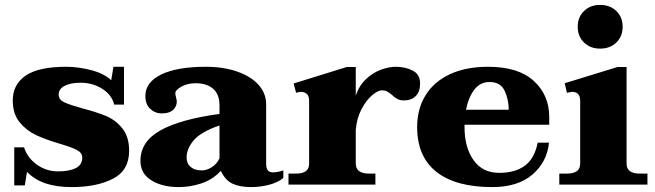

<svg xmlns="http://www.w3.org/2000/svg" viewBox="-20 -752 2669 782"><path d="M90 -52 81 3H38V-152H78Q91 -110 129.5 -82Q168 -54 217 -54Q261 -54 288 -67Q315 -80 315 -110Q315 -130 292.5 -141.5Q270 -153 222 -167Q165 -184 126.5 -202Q88 -220 60 -254Q32 -288 32 -343Q32 -408 84.5 -444Q137 -480 249 -480Q300 -480 352.5 -466Q405 -452 433 -425L442 -480H485V-326H445Q436 -365 397 -390Q358 -415 308 -415Q268 -415 243.5 -402.5Q219 -390 219 -367Q219 -346 241.5 -335.5Q264 -325 314 -311Q372 -296 411 -280Q450 -264 478 -229.5Q506 -195 506 -138Q506 -58 440 -24Q374 10 272 10Q211 10 166 -5Q121 -20 90 -52Z M552 -97Q552 -175 632.5 -220.5Q713 -266 874 -288V-323Q874 -368 848 -390.5Q822 -413 777 -413Q743 -413 718.5 -399Q694 -385 694 -372Q694 -367 697 -355.5Q700 -344 700 -338Q700 -318 684.5 -304Q669 -290 639 -290Q612 -290 592 -308.5Q572 -327 572 -361Q572 -417 636.5 -448.5Q701 -480 818 -480Q890 -480 946 -460.5Q1002 -441 1033 -406.5Q1064 -372 1064 -327V-86Q1064 -66 1071 -58Q1078 -50 1092 -50Q1110 -50 1134 -58V-27Q1112 -9 1076.5 0.5Q1041 10 1002 10Q958 10 928 -3.5Q898 -17 880 -55H878Q847 -21 801.5 -5.5Q756 10 708 10Q641 10 596.5 -17.5Q552 -45 552 -97ZM874 -107V-241Q798 -215 769 -180.5Q740 -146 740 -111Q740 -86 756.5 -72Q773 -58 802 -58Q822 -58 842.5 -71Q863 -84 874 -107Z M1691 -412Q1691 -378 1673 -360.5Q1655 -343 1625 -343Q1609 -343 1598 -349Q1587 -355 1577 -365Q1565 -375 1556.5 -379.5Q1548 -384 1535 -384Q1519 -384 1495 -363.5Q1471 -343 1452 -306.5Q1433 -270 1429 -223V-86Q1429 -45 1483 -45H1509V0H1155V-45H1186Q1239 -45 1239 -85V-342Q1239 -361 1229.5 -369.5Q1220 -378 1205 -378Q1199 -378 1186 -374L1176 -412L1392 -479H1429V-363Q1443 -404 1471.5 -430.5Q1500 -457 1532.5 -468.5Q1565 -480 1591 -480Q1631 -480 1661 -464.5Q1691 -449 1691 -412Z M1872 -244V-234Q1872 -152 1908.5 -100Q1945 -48 2013 -48Q2078 -48 2117.5 -77Q2157 -106 2170 -171H2216Q2208 -92 2148.5 -41Q2089 10 1985 10Q1836 10 1757.5 -52Q1679 -114 1679 -235Q1679 -308 1713 -363.5Q1747 -419 1812 -449.5Q1877 -480 1968 -480Q2091 -480 2154 -422.5Q2217 -365 2217 -275V-244ZM1878 -305H2052Q2052 -346 2035.5 -382Q2019 -418 1973 -418Q1936 -418 1912 -387Q1888 -356 1878 -305Z M2333 -643Q2333 -682 2358.5 -707Q2384 -732 2424 -732Q2465 -732 2490.5 -707Q2516 -682 2516 -643Q2516 -604 2490.5 -579Q2465 -554 2424 -554Q2384 -554 2358.5 -579Q2333 -604 2333 -643ZM2258 -45H2289Q2343 -45 2343 -85V-342Q2343 -378 2309 -378Q2308 -378 2289 -374L2280 -413L2495 -479H2532V-85Q2532 -45 2586 -45H2617V0H2258Z"/></svg>

Font: Taviraj ExtraBold
Style: Regular
Weight: 800
Designer: Katatrad Team
Foundry: CadsonDemak
Version: Version 1.001